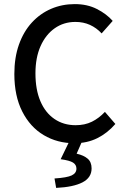

<svg xmlns="http://www.w3.org/2000/svg" viewBox="-20 -687 614 937"><path d="M343 12Q260 12 193.5 -27.5Q127 -67 88.5 -143Q50 -219 50 -326Q50 -406 72.5 -469.5Q95 -533 135.5 -577Q176 -621 229.5 -644Q283 -667 345 -667Q406 -667 453 -643Q500 -619 530 -585L476 -524Q451 -551 419 -565.5Q387 -580 348 -580Q291 -580 247 -549Q203 -518 178 -462Q153 -406 153 -329Q153 -250 177 -193.5Q201 -137 245.5 -106.5Q290 -76 349 -76Q394 -76 428.5 -93Q463 -110 492 -141L543 -82Q504 -37 454.5 -12.5Q405 12 343 12ZM254 230 246 184Q307 180 330 169Q353 158 353 136Q353 117 336.5 106.5Q320 96 276 90L321 -3H383L354 63Q389 71 408 87.5Q427 104 427 135Q427 180 382.5 203Q338 226 254 230Z"/></svg>

Font: Source Sans 3 Medium
Style: Regular
Weight: 500
Designer: Paul D. Hunt
Foundry: Adobe
Version: Version 3.052;hotconv 1.1.0;makeotfexe 2.6.0